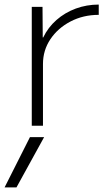

<svg xmlns="http://www.w3.org/2000/svg" viewBox="-47 -550 472 840"><path d="M25 270H-27L84 50H146ZM92 0V-520H139L140 -386H142Q163 -430 200 -462.5Q237 -495 284.5 -512.5Q332 -530 385 -530V-485Q317 -485 261.5 -456Q206 -427 173.5 -378.5Q141 -330 141 -270V0Z"/></svg>

Font: M PLUS 1 Light
Style: Regular
Weight: 300
Designer: Coji Morishita
Foundry: UNDERFOREST DESIGN
Version: Version 1.001